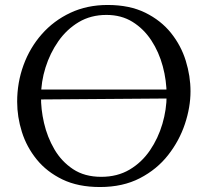

<svg xmlns="http://www.w3.org/2000/svg" viewBox="-20 -736 828 772"><path d="M131 -336V-376H659V-340ZM413 -716Q501 -716 564 -685Q627 -654 667.5 -603.5Q708 -553 727 -491.5Q746 -430 746 -369Q746 -305 723.5 -237.5Q701 -170 656 -112.5Q611 -55 542.5 -19.5Q474 16 382 16Q294 16 231 -14.5Q168 -45 127.5 -95Q87 -145 68 -205.5Q49 -266 49 -327Q49 -404 74.5 -474Q100 -544 148 -598.5Q196 -653 263 -684.5Q330 -716 413 -716ZM408 -676Q345 -676 296.5 -647Q248 -618 214.5 -570Q181 -522 163 -464.5Q145 -407 145 -349Q144 -298 157 -241.5Q170 -185 198.5 -136Q227 -87 273.5 -56Q320 -25 387 -25Q452 -25 501 -54Q550 -83 583 -131.5Q616 -180 633 -238Q650 -296 650 -353Q650 -412 634.5 -469.5Q619 -527 588.5 -573.5Q558 -620 513 -648Q468 -676 408 -676Z"/></svg>

Font: Lora Italic
Style: Italic
Weight: 400
Italic angle: -3°
Designer: Olga Karpushina, Alexei Vanyashin (Cyrillic)
Foundry: Cyreal
Version: Version 2.210; ttfautohint (v1.8.1.43-b0c9)